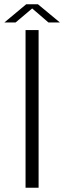

<svg xmlns="http://www.w3.org/2000/svg" viewBox="-36 -878 300 898"><path d="M83.5 0V-737.5H144.5V0ZM-15.5 -773 86.5 -858H141.5L244 -773H190.5L114.5 -838.5L37 -773Z"/></svg>

Font: Epilogue Light
Style: Regular
Weight: 300
Designer: Tyler Finck
Foundry: Etcetera Type Co
Version: Version 2.111; ttfautohint (v1.8.3)